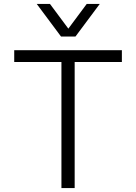

<svg xmlns="http://www.w3.org/2000/svg" viewBox="-20 -952 690 972"><path d="M291 0V-638H52V-698H597V-638H358V0ZM166 -932H233L326 -807L419 -932H485L362 -767H289Z"/></svg>

Font: Azeret Mono ExtraLight
Style: Regular
Weight: 250
Designer: Martin Vácha
Foundry: Displaay
Version: Version 1.002